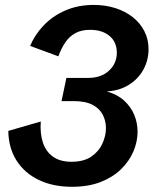

<svg xmlns="http://www.w3.org/2000/svg" viewBox="-20 -735 614 768"><path d="M268.1 12.2Q191.9 12.2 134.8 -15.4Q77.6 -43 45.9 -93.3Q14.2 -143.6 13.2 -211.4L143.1 -249Q139.6 -201.2 151.6 -164.8Q163.6 -128.4 192.1 -108.2Q220.7 -87.9 266.1 -87.9Q314.9 -87.9 345.2 -108.6Q375.5 -129.4 389.6 -160.6Q403.8 -191.9 403.8 -222.7Q403.8 -250.5 391.6 -275.1Q379.4 -299.8 351.1 -315.2Q322.8 -330.6 273.9 -330.6H226.1L245.6 -423.3H332Q384.8 -423.3 416 -452.4Q447.3 -481.4 447.3 -524.4Q447.3 -566.9 418 -591.3Q388.7 -615.7 340.3 -615.7Q305.7 -615.7 281.5 -602.5Q257.3 -589.4 241.2 -565.4Q225.1 -541.5 213.4 -509.8L100.6 -551.3Q119.1 -596.2 154.8 -633.5Q190.4 -670.9 241.2 -693.1Q292 -715.3 355 -715.3Q401.4 -715.3 441.4 -702.6Q481.4 -689.9 511.2 -666.3Q541 -642.6 557.6 -610.1Q574.2 -577.6 574.2 -538.1Q574.2 -495.1 554.2 -457.8Q534.2 -420.4 496.8 -396.5Q459.5 -372.6 407.2 -369.1Q449.2 -357.4 476.3 -332.8Q503.4 -308.1 516.8 -275.9Q530.3 -243.7 530.3 -208Q530.3 -168.5 513.7 -129.4Q497.1 -90.3 464.1 -58.1Q431.2 -25.9 382.1 -6.8Q333 12.2 268.1 12.2Z"/></svg>

Font: Schibsted Grotesk SemiBold
Style: Italic
Weight: 600
Italic angle: -12°
Designer: Bakken & Baeck AS, Henrik Kongsvoll
Foundry: Schibsted ASA
Version: Version 1.100;gftools[0.9.25]